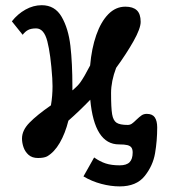

<svg xmlns="http://www.w3.org/2000/svg" viewBox="-20 -572 640 720"><path d="M293 89.5 333 18.5Q355 34 376.5 41Q398 48 429 48Q454.5 48 466 36.2Q477.5 24.5 477.5 0Q477.5 -12 473 -18.5Q468.5 -25 457.8 -27.8Q447 -30.5 426 -30.5Q334 -30.5 318.5 -198Q278.5 -156.5 236.5 -119.5Q224.5 -71.5 204 -36.2Q183.5 -1 156.5 14.5Q144.5 20.5 122.5 20.5Q100.5 20.5 87.2 8.8Q74 -3 68.2 -19.8Q62.5 -36.5 62.5 -52.5Q62.5 -83.5 90.8 -112.2Q119 -141 171 -177Q177 -211.5 177 -249Q177 -259 176 -279Q170 -369 157.5 -417.2Q145 -465.5 115.5 -465.5Q96.5 -465.5 85.2 -459.5Q74 -453.5 65 -441.5L24.5 -492Q46 -519.5 75.5 -536Q105 -552.5 136.5 -552.5Q186 -552.5 211.2 -508.8Q236.5 -465 244 -400.2Q251.5 -335.5 251.5 -247V-233Q272.5 -250.5 281.5 -263.5Q295.5 -283 318 -326.5Q323.5 -390.5 341 -440.5Q358.5 -490.5 386.2 -518.8Q414 -547 450 -547Q478.5 -547 493 -533.5Q507.5 -520 507.5 -490Q507.5 -465.5 481 -418.2Q454.5 -371 415.5 -317.5Q396.5 -267.5 396.5 -223Q396.5 -167 400.5 -143.5Q404.5 -120 417 -111.8Q429.5 -103.5 459 -103.5Q467.5 -103.5 474.5 -108.2Q481.5 -113 491.5 -123Q503.5 -134.5 511.5 -139.8Q519.5 -145 530.5 -145Q551.5 -145 560.5 -131.8Q569.5 -118.5 569.5 -94Q569.5 -44.5 561.5 2.5Q553.5 49.5 522.5 88.2Q491.5 127 429 127Q395.5 127 359.8 117.5Q324 108 293 89.5Z"/></svg>

Font: JuliaMono ExtraBold
Style: Regular
Weight: 800
Monospace: yes
Designer: cormullion
Foundry: corm
Version: Version 0.055; ttfautohint (v1.8.4)